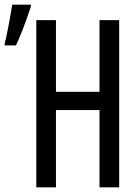

<svg xmlns="http://www.w3.org/2000/svg" viewBox="-54 -800 574 820"><path d="M-34 -614Q-28 -635 -17.5 -690.5Q-7 -746 -2 -780H78V-772Q41 -661 14 -606H-34ZM101 -714H185V-408H371V-714H455V0H371V-330H185V0H101Z"/></svg>

Font: Noto Sans Mono UI Cond
Style: Regular
Weight: 400
Width: 3
Monospace: yes
Designer: Monotype Design team
Foundry: Monotype Imaging Inc.
Version: Version 1.000